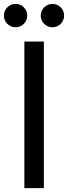

<svg xmlns="http://www.w3.org/2000/svg" viewBox="-47 -965 349 985"><path d="M78 0H178V-752H78ZM-27 -885C-27 -852 0 -825 33 -825C66 -825 93 -852 93 -885C93 -918 66 -945 33 -945C0 -945 -27 -918 -27 -885ZM162 -885C162 -852 189 -825 222 -825C255 -825 282 -852 282 -885C282 -918 255 -945 222 -945C189 -945 162 -918 162 -885Z"/></svg>

Font: Hibana 45 SubMedium
Style: Regular
Weight: 500
Width: 6
Designer: pygmalion
Foundry: ybstudio
Version: Version 2021.007;FEAKit 1.0